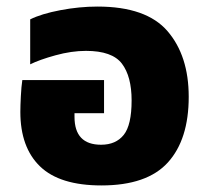

<svg xmlns="http://www.w3.org/2000/svg" viewBox="-20 -551 633 585"><path d="M289 14Q428 14 491.5 -56Q555 -126 555 -256Q555 -381 490.5 -456Q426 -531 277 -531Q222 -531 164 -520Q106 -509 72 -492V-355Q100 -369 149 -382.5Q198 -396 242 -396Q322 -396 351.5 -357Q381 -318 381 -245Q381 -170 357 -140Q333 -110 288 -110Q207 -110 207 -195V-206H297V-307H48Q45 -287 43.5 -257.5Q42 -228 42 -210Q42 -102 102 -44Q162 14 289 14Z"/></svg>

Font: Noto Sans Thai UI Extra
Style: Regular
Weight: 800
Designer: Monotype Design Team
Foundry: Monotype Imaging Inc.
Version: Version 1.901